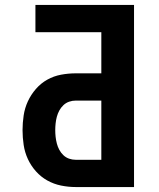

<svg xmlns="http://www.w3.org/2000/svg" viewBox="-20 -755 640 775"><path d="M286 0Q256 0 226.5 -6Q197 -12 171 -26.5Q145 -41 125 -63.5Q105 -86 92.5 -113Q80 -140 75.5 -170Q71 -200 71 -230Q71 -259 75.5 -289Q80 -319 92.5 -346Q105 -373 125 -396Q145 -419 171 -433.5Q197 -448 226.5 -453.5Q256 -459 286 -459H389V-625H123V-735H521V0ZM286 -110H389V-349H286Q272 -349 259 -344.5Q246 -340 236 -330.5Q226 -321 219.5 -309Q213 -297 209.5 -284Q206 -271 204.5 -257Q203 -243 203 -230Q203 -216 204.5 -202.5Q206 -189 209.5 -175.5Q213 -162 219.5 -150Q226 -138 236 -128.5Q246 -119 259 -114.5Q272 -110 286 -110Z"/></svg>

Font: Iosevka Extrabold Extended
Style: Regular
Weight: 800
Width: 7
Monospace: yes
Designer: Belleve Invis
Foundry: Belleve Invis
Version: Version 32.5.0; ttfautohint (v1.8.4)